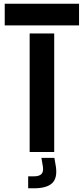

<svg xmlns="http://www.w3.org/2000/svg" viewBox="-20 -820 452 1036"><path d="M5.5 -683V-800H406.5V-683ZM140 0V-639.5H272.5V0ZM132 196V131.5H162Q191.5 131.5 203.5 119.2Q215.5 107 211.5 79L203.5 32H273.5L281.5 79Q290.5 140.5 261.5 168.2Q232.5 196 162 196Z"/></svg>

Font: Big Shoulders Stencil Text ExtraBold
Style: Regular
Weight: 800
Designer: Patric King
Foundry: XO Type Co
Version: Version 1.000